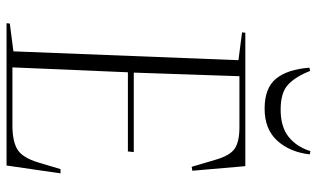

<svg xmlns="http://www.w3.org/2000/svg" viewBox="-211 -758 969 587"><g transform="rotate(90 273.5 -464.5)"><path d="M164 -709 79 -720 80 -730H488L502 -568L490 -566L469 -637Q456 -683 434.5 -697.5Q413 -712 369 -712H213L202 -389H445L443 -371H201L186 -18H364Q411 -18 436.5 -33Q462 -48 477 -98L497 -165H510L486 0H51L52 -10L137 -21ZM197 -928Q214 -884 238.5 -861Q263 -838 315 -838Q368 -838 398.5 -862.5Q429 -887 442 -929L452 -927Q445 -866 410 -827.5Q375 -789 312 -789Q249 -789 220.5 -824Q192 -859 187 -926Z"/></g></svg>

Font: Literata 72pt ExtraLight
Style: Italic
Weight: 200
Italic angle: -2°
Designer: Latin by Veronika Burian and Jose Scaglione. Greek by Irene Vlachou. Cyrillic by Vera Evstafieva
Foundry: TypeTogether
Version: Version 3.002